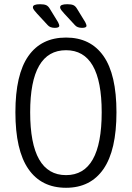

<svg xmlns="http://www.w3.org/2000/svg" viewBox="-20 -884 624 910"><path d="M293 6Q176 6 114.5 -83Q53 -172 53 -352Q53 -531 114.5 -618.5Q176 -706 293 -706Q409 -706 470.5 -618.5Q532 -531 532 -352Q532 -172 470.5 -83Q409 6 293 6ZM293 -54Q462 -54 462 -352Q462 -646 293 -646Q123 -646 123 -352Q123 -54 293 -54ZM240 -752Q217 -752 206 -765L156 -819Q148 -828 142 -835.5Q136 -843 136 -850Q136 -864 170 -864Q189 -864 199 -859.5Q209 -855 217 -841L255 -779Q261 -767 261 -762Q261 -752 240 -752ZM369 -752Q346 -752 335 -765L285 -819Q277 -828 271 -835.5Q265 -843 265 -850Q265 -864 299 -864Q318 -864 328 -859.5Q338 -855 346 -841L384 -779Q390 -767 390 -762Q390 -752 369 -752Z"/></svg>

Font: Asap Condensed Light
Style: Regular
Weight: 300
Width: 3
Designer: Pablo Cosgaya
Foundry: Omnibus-Type
Version: Version 3.001; ttfautohint (v1.8.4.7-5d5b)